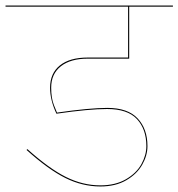

<svg xmlns="http://www.w3.org/2000/svg" viewBox="-30 -700 645 694"><path d="M155 -383Q155 -345 165 -320Q175 -295 176 -293Q294 -310 358 -310Q432 -310 467.5 -272Q503 -234 503 -172Q503 -138 484 -104.5Q465 -71 426.5 -48.5Q388 -26 333 -26Q268 -26 206.5 -56.5Q145 -87 66 -158L69 -161Q147 -91 208 -60.5Q269 -30 333 -30Q387 -30 425 -52Q463 -74 481 -106.5Q499 -139 499 -172Q499 -233 465 -269.5Q431 -306 357 -306Q292 -306 174 -289Q151 -338 151 -383Q151 -435 186.5 -463.5Q222 -492 287 -492H433V-676H-10V-680H595V-676H437V-488H287Q225 -488 190 -460.5Q155 -433 155 -383Z"/></svg>

Font: FiraGO Four
Style: Regular
Weight: 100
Designer: bBox Type
Foundry: bBox Type GmbH
Version: Version 1.001